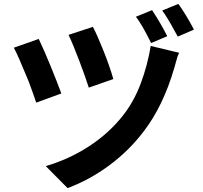

<svg xmlns="http://www.w3.org/2000/svg" viewBox="-20 -888 1040 986"><path d="M562 -482 436 -438Q419 -492 386.5 -577.5Q354 -663 332 -709L457 -750Q478 -711 511 -628.5Q544 -546 562 -482ZM886 -578 875 -539Q818 -344 720 -216Q644 -115 542 -39.5Q440 36 327 78L215 -35Q332 -69 434.5 -135Q537 -201 610 -293Q668 -366 703 -460Q738 -554 754 -652L900 -617Q890 -597 886 -578ZM295 -408 166 -361Q153 -401 126 -473Q71 -607 51 -643L179 -688Q208 -627 241 -546Q274 -465 295 -408ZM839 -702 756 -667Q710 -761 678 -802L761 -836Q807 -766 839 -702ZM976 -736 893 -700 878 -727Q838 -801 813 -834L896 -868Q935 -814 976 -736Z"/></svg>

Font: Merged Yaku Han JP
Style: Bold
Weight: 700
Designer: Ryoko NISHIZUKA 西塚涼子 (kana, bopomofo & ideographs); Paul D. Hunt (Latin, Greek & Cyrillic); Sandoll Communications 산돌커뮤니
Foundry: Adobe
Version: Version 2.004